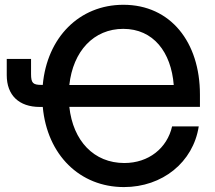

<svg xmlns="http://www.w3.org/2000/svg" viewBox="-20 -759 887 791"><path d="M490.7 11.7C648.9 11.7 775.9 -90.3 798.8 -238.3H689C668.5 -148.4 592.3 -87.4 492.2 -87.4C367.2 -87.4 280.8 -178.2 265.6 -318.8H803.7V-369.6C803.7 -585 683.1 -739.3 488.3 -739.3C306.6 -739.3 173.8 -604.5 156.2 -409.2H151.9C115.7 -409.2 107.9 -416.5 107.9 -454.6V-516.1H7.8V-449.2C7.8 -366.7 58.1 -318.4 144 -318.4H156.2C174.3 -121.1 308.6 11.7 490.7 11.7ZM695.8 -408.7H265.6C280.8 -548.3 366.2 -640.1 487.8 -640.1C611.8 -640.1 685.1 -544.4 695.8 -408.7Z"/></svg>

Font: Inteeer Medium
Style: Regular
Weight: 500
Designer: Rasmus Andersson
Foundry: rsms
Version: Version 4.001;Glyphs 3.4 (3402)